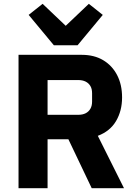

<svg xmlns="http://www.w3.org/2000/svg" viewBox="-20 -985 714 1005"><path d="M229 -256V0H77V-698H408Q473 -698 520 -670Q567 -642 593 -592Q619 -542 619 -475Q619 -405 587.5 -351.5Q556 -298 492 -274L629 0H460L338 -256ZM229 -384H389Q412 -384 428 -392Q444 -400 453 -415.5Q462 -431 462 -453V-497Q462 -520 453 -535Q444 -550 428 -558Q412 -566 389 -566H229ZM386 -748H262L130 -907L203 -965L324 -850L445 -965L518 -907Z"/></svg>

Font: IBM Plex Sans
Style: Bold
Weight: 700
Designer: Mike Abbink, Paul van der Laan, Pieter van Rosmalen
Foundry: Bold Monday
Version: Version 3.201